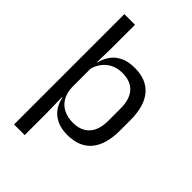

<svg xmlns="http://www.w3.org/2000/svg" viewBox="-245 -759 1027 1027"><g transform="rotate(45 268.5 -245.5)"><path d="M306.5 10.7Q261.6 10.7 228.5 -4.5Q195.4 -19.7 175.1 -47.5Q154.7 -75.3 147.6 -112.3H120.8L144.7 -188.5Q146.5 -144.6 164.3 -115.3Q182.1 -86 212.5 -71.4Q242.9 -56.8 281.6 -56.8Q343.2 -56.8 375.9 -93Q408.7 -129.1 408.7 -198.7V-292Q408.7 -361 376.2 -397Q343.7 -433 281.3 -433Q244.7 -433 216 -418.6Q187.4 -404.2 168.8 -379.2Q150.2 -354.2 143.1 -321.8L123.1 -378.4H147.4Q155.2 -411.9 174.4 -439.2Q193.6 -466.5 227 -482.7Q260.4 -498.9 310 -498.9Q397.9 -498.9 444 -444.3Q490 -389.7 490 -285.4V-204.6Q490 -99.5 443.7 -44.4Q397.3 10.7 306.5 10.7ZM66.1 172V-662.5H146.6V-490.4L144.2 -370.5L144.7 -343.4V-140.7L144.1 -123.4L146.6 13.3V172Z"/></g></svg>

Font: Anek Gurmukhi Medium
Style: Regular
Weight: 500
Designer: Sarang Kulkarni (Gurmukhi), Yesha Goshar (Latin)
Foundry: Ek Type
Version: Version 1.003